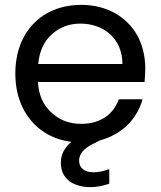

<svg xmlns="http://www.w3.org/2000/svg" viewBox="-20 -577 660 789"><path d="M72 -137C111 -56 182 -6 273 6C244 31 230 59 230 92C230 160 284 192 352 192C377 192 402 187 429 178V118C404 127 383 131 364 131C328 131 305 114 305 83C305 56 325 32 365 13L393 -1C482 -25 543 -88 566 -169H468C447 -108 393 -68 314 -68C266 -68 225 -83 192 -114C158 -144 139 -186 136 -240H574C576 -259 577 -278 577 -295C577 -345 566 -390 545 -430C501 -509 418 -557 314 -557C153 -557 43 -446 43 -275C43 -223 53 -177 72 -137ZM193 -436C225 -465 264 -480 310 -480C406 -480 483 -419 483 -314H137C142 -366 160 -407 193 -436Z"/></svg>

Font: Poppins
Style: Regular
Weight: 400
Designer: Ninad Kale (Devanagari), Jonny Pinhorn (Latin)
Foundry: Indian Type Foundry
Version: 4.004